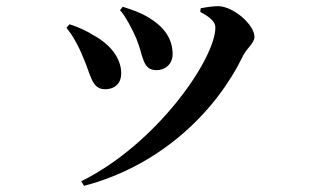

<svg xmlns="http://www.w3.org/2000/svg" viewBox="-20 -550 1040 624"><path d="M370 -517C387 -499 411 -453 423 -425C447 -366 442 -322 489 -322C515 -322 541 -340 541 -374C541 -427 510 -465 463 -493C435 -510 410 -518 379 -528ZM253 54C508 -13 685 -193 770 -369C781 -392 807 -410 807 -430C807 -469 740 -529 689 -530C671 -530 647 -526 632 -523L631 -511C660 -496 680 -480 680 -461C680 -358 488 -81 244 39ZM196 -460C215 -436 233 -406 250 -364C275 -309 277 -260 321 -260C356 -260 374 -282 374 -311C374 -360 340 -405 283 -436C266 -447 236 -462 206 -471Z"/></svg>

Font: Noto Serif KR
Style: Bold
Weight: 700
Designer: Ryoko NISHIZUKA 西塚涼子 (kana & ideographs); Frank Grießhammer (Latin, Greek & Cyrillic); Wenlong ZHANG 张文龙 (bopomofo); San
Foundry: Adobe
Version: Version 2.001;hotconv 1.1.0;makeotfexe 2.6.0